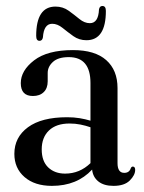

<svg xmlns="http://www.w3.org/2000/svg" viewBox="-20 -612 480 642"><path d="M28 -97.5Q28 -153 73.5 -186.5Q119 -220 204.5 -220Q227 -220 246.5 -216.8Q266 -213.5 282.5 -208.5V-334.5Q282.5 -421 210 -421Q174.5 -421 157 -405Q139.5 -389 139.5 -368V-340Q139.5 -317 126.2 -304Q113 -291 90 -291Q49.5 -291 49.5 -334Q49.5 -376 94 -410.2Q138.5 -444.5 224 -444.5Q297.5 -444.5 335.2 -411Q373 -377.5 373 -317.5V-66.5Q373 -34 395.5 -34Q412.5 -34 417.5 -50Q420 -55 424 -55Q432 -55 432 -44Q432 -26.5 414 -8.5Q396 9.5 359.5 9.5Q327.5 9.5 309 -5.2Q290.5 -20 288 -45Q237.5 9.5 153.5 9.5Q96 9.5 62 -20Q28 -49.5 28 -97.5ZM119.5 -112.5Q119.5 -73 141.2 -52.2Q163 -31.5 197.5 -31.5Q246.5 -31.5 282.5 -66.5V-186.5Q266.5 -192 249.2 -195.5Q232 -199 212.5 -199Q168 -199 143.8 -175.8Q119.5 -152.5 119.5 -112.5ZM269 -477.5Q244.5 -477.5 225.2 -491.2Q206 -505 189 -518.8Q172 -532.5 154.5 -532.5Q126.5 -532.5 123.5 -487Q121.5 -475.5 112 -475.5Q101 -475.5 101 -492Q101 -590 165.5 -590Q190.5 -590 209.5 -576.2Q228.5 -562.5 245.5 -548.5Q262.5 -534.5 280.5 -534.5Q309 -534.5 311 -580.5Q313 -592 322.5 -592Q334 -592 334 -575.5Q334 -477.5 269 -477.5Z"/></svg>

Font: Fraunces 144pt Soft
Style: Regular
Weight: 400
Version: Version 1.000;[0bf87f6ff]